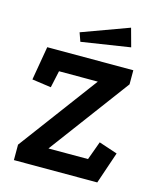

<svg xmlns="http://www.w3.org/2000/svg" viewBox="-117 -876 802 961"><g transform="rotate(15 283.5 -396.0)"><path d="M62 -589H508V-516L199 -101H404L439 -197L535 -165L479 0H47V-80L351 -488H150L131 -400L32 -414ZM442 -792 468 -697 215 -658 199 -703Z"/></g></svg>

Font: Podkova
Style: Bold
Weight: 700
Designer: Ilya Yudin
Foundry: Cyreal (www.cyreal.org)
Version: Version 2.102; ttfautohint (v1.8.1.43-b0c9)